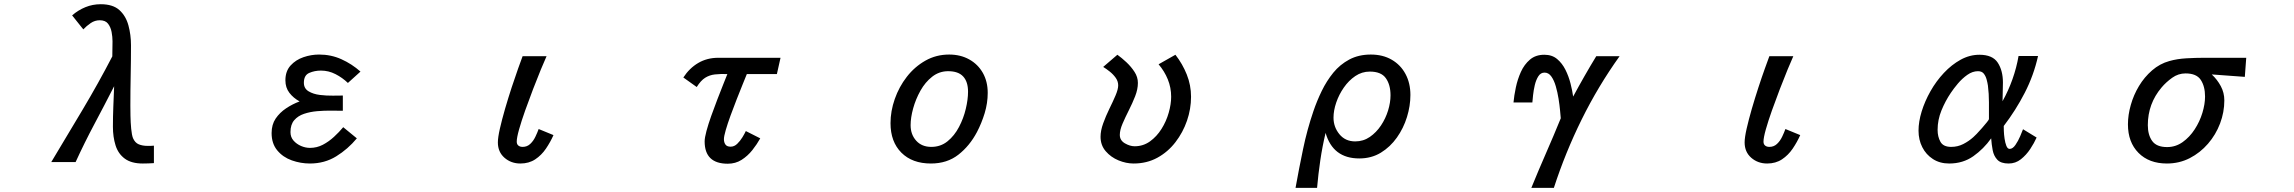

<svg xmlns="http://www.w3.org/2000/svg" viewBox="-20 -784 11040 924"><path d="M667 2.9Q612.3 2.9 580.6 -20.5Q548.8 -43.9 536.1 -84.5Q523.4 -125 523.4 -173.8Q523.4 -222.7 525.4 -271.5Q527.3 -320.3 529.3 -369.1Q482.4 -277.3 434.6 -187.5Q386.7 -97.7 343.8 -3.9H226.6Q301.8 -128.9 377.4 -255.9Q453.1 -382.8 520.5 -512.7Q520.5 -531.2 521 -548.8Q521.5 -566.4 521.5 -585Q521.5 -606.4 517.1 -629.9Q512.7 -653.3 500 -669.9Q487.3 -686.5 460 -686.5Q436.5 -686.5 416.5 -672.9Q396.5 -659.2 380.9 -642.6L327.1 -710Q356.4 -735.4 391.1 -749.5Q425.8 -763.7 464.8 -763.7Q523.4 -763.7 554.7 -735.4Q585.9 -707 598.1 -661.6Q610.4 -616.2 610.4 -566.4Q610.4 -494.1 608.9 -420.9Q607.4 -347.7 607.4 -275.4Q607.4 -258.8 607.9 -227.1Q608.4 -195.3 611.3 -164.6Q614.3 -133.8 620.1 -119.1Q629.9 -96.7 647.9 -89.4Q666 -82 689.5 -82Q697.3 -82 705.1 -82Q712.9 -82 720.7 -83V1Q708 2 694.3 2.4Q680.7 2.9 667 2.9Z M1471.7 2.9Q1426.8 2.9 1384.3 -12.2Q1341.8 -27.3 1314.5 -60.1Q1287.1 -92.8 1287.1 -143.6Q1287.1 -184.6 1306.6 -213.4Q1326.2 -242.2 1356.9 -262.7Q1387.7 -283.2 1421.9 -295.9Q1391.6 -312.5 1372.6 -337.4Q1353.5 -362.3 1353.5 -397.5Q1353.5 -441.4 1378.4 -468.8Q1403.3 -496.1 1440.4 -508.8Q1477.5 -521.5 1515.6 -521.5Q1573.2 -521.5 1623 -499Q1672.9 -476.6 1714.8 -439.5L1654.3 -384.8Q1627.9 -410.2 1594.7 -427.2Q1561.5 -444.3 1524.4 -444.3Q1494.1 -444.3 1468.3 -433.1Q1442.4 -421.9 1442.4 -385.7Q1442.4 -358.4 1464.8 -344.7Q1487.3 -331.1 1519.5 -327.1Q1551.8 -323.2 1582.5 -323.7Q1613.3 -324.2 1629.9 -324.2V-251Q1605.5 -251 1573.2 -251.5Q1541 -252 1506.8 -249Q1472.7 -246.1 1443.4 -236.3Q1414.1 -226.6 1396 -205.6Q1377.9 -184.6 1377.9 -148.4Q1377.9 -124 1392.6 -107.4Q1407.2 -90.8 1428.7 -81.5Q1450.2 -72.3 1471.7 -72.3Q1504.9 -72.3 1533.7 -87.4Q1562.5 -102.5 1587.4 -125.5Q1612.3 -148.4 1631.8 -171.9L1697.3 -118.2Q1654.3 -66.4 1598.1 -31.7Q1542 2.9 1471.7 2.9Z M2484.4 2.9Q2439.5 2.9 2407.7 -24.9Q2376 -52.7 2376 -98.6Q2376 -122.1 2385.7 -165Q2395.5 -208 2410.6 -260.3Q2425.8 -312.5 2442.4 -363.3Q2459 -414.1 2473.6 -454.6Q2488.3 -495.1 2495.1 -513.7H2610.4Q2600.6 -492.2 2583 -449.7Q2565.4 -407.2 2545.4 -355Q2525.4 -302.7 2507.3 -252Q2489.3 -201.2 2478 -161.1Q2466.8 -121.1 2466.8 -102.5Q2466.8 -89.8 2474.6 -83.5Q2482.4 -77.1 2495.1 -77.1Q2516.6 -77.1 2531.7 -91.3Q2546.9 -105.5 2556.6 -126Q2566.4 -146.5 2572.3 -163.1L2643.6 -133.8Q2628.9 -100.6 2607.4 -68.8Q2585.9 -37.1 2555.7 -17.1Q2525.4 2.9 2484.4 2.9Z M3482.4 3.9Q3371.1 3.9 3371.1 -103.5Q3371.1 -121.1 3379.9 -153.8Q3388.7 -186.5 3402.8 -226.1Q3417 -265.6 3432.1 -305.2Q3447.3 -344.7 3460.4 -377.4Q3473.6 -410.2 3480.5 -427.7Q3446.3 -428.7 3420.4 -425.8Q3394.5 -422.9 3373.5 -409.7Q3352.5 -396.5 3333 -365.2L3268.6 -411.1Q3297.9 -456.1 3340.3 -481Q3382.8 -505.9 3436.5 -505.9H3736.3L3718.8 -427.7H3574.2Q3567.4 -411.1 3554.2 -378.4Q3541 -345.7 3525.4 -306.2Q3509.8 -266.6 3495.6 -227.5Q3481.4 -188.5 3472.7 -158.2Q3463.9 -127.9 3463.9 -114.3Q3463.9 -98.6 3471.2 -88.4Q3478.5 -78.1 3496.1 -78.1Q3513.7 -78.1 3527.8 -91.8Q3542 -105.5 3552.7 -123Q3563.5 -140.6 3569.3 -153.3L3638.7 -118.2Q3623 -89.8 3600.6 -61.5Q3578.1 -33.2 3548.8 -14.6Q3519.5 3.9 3482.4 3.9Z M4460 2.9Q4370.1 2.9 4317.9 -49.3Q4265.6 -101.6 4265.6 -191.4Q4265.6 -249 4286.1 -307.6Q4306.6 -366.2 4344.2 -414.6Q4381.8 -462.9 4433.6 -492.2Q4485.4 -521.5 4547.9 -521.5Q4602.5 -521.5 4644.5 -498Q4686.5 -474.6 4710 -433.1Q4733.4 -391.6 4733.4 -336.9Q4733.4 -288.1 4718.8 -239.7Q4704.1 -191.4 4681.6 -148.4Q4646.5 -82 4592.3 -39.6Q4538.1 2.9 4460 2.9ZM4461.9 -77.1Q4506.8 -77.1 4540 -104Q4573.2 -130.9 4595.2 -172.9Q4617.2 -214.8 4627.9 -260.3Q4638.7 -305.7 4638.7 -342.8Q4638.7 -390.6 4615.2 -416Q4591.8 -441.4 4543 -441.4Q4500 -441.4 4466.3 -415Q4432.6 -388.7 4409.7 -347.7Q4386.7 -306.6 4374.5 -262.2Q4362.3 -217.8 4362.3 -181.6Q4362.3 -136.7 4389.2 -106.9Q4416 -77.1 4461.9 -77.1Z M5435.5 2.9Q5399.4 2.9 5362.8 -12.2Q5326.2 -27.3 5301.3 -56.2Q5276.4 -85 5276.4 -126Q5276.4 -155.3 5289.1 -190.4Q5301.8 -225.6 5318.8 -260.3Q5335.9 -294.9 5348.6 -324.7Q5361.3 -354.5 5361.3 -373Q5361.3 -392.6 5349.6 -409.2Q5337.9 -425.8 5320.8 -439.5Q5303.7 -453.1 5289.1 -461.9L5357.4 -520.5Q5377.9 -505.9 5400.9 -484.4Q5423.8 -462.9 5439.9 -438Q5456.1 -413.1 5456.1 -384.8Q5456.1 -354.5 5442.9 -320.8Q5429.7 -287.1 5412.6 -253.4Q5395.5 -219.7 5382.3 -189Q5369.1 -158.2 5369.1 -134.8Q5369.1 -108.4 5393.6 -94.2Q5418 -80.1 5440.4 -80.1Q5481.4 -80.1 5514.2 -103.5Q5546.9 -127 5569.8 -163.6Q5592.8 -200.2 5604.5 -241.7Q5616.2 -283.2 5616.2 -318.4Q5616.2 -362.3 5600.1 -401.9Q5584 -441.4 5555.7 -474.6L5636.7 -520.5Q5670.9 -476.6 5691.4 -425.3Q5711.9 -374 5711.9 -318.4Q5711.9 -259.8 5692.4 -203.1Q5672.9 -146.5 5636.7 -99.6Q5600.6 -52.7 5549.8 -24.9Q5499 2.9 5435.5 2.9Z M6214.8 120.1Q6231.4 27.3 6251 -66.4Q6270.5 -160.2 6300.8 -249Q6317.4 -297.9 6340.8 -346.2Q6364.3 -394.5 6396.5 -434.1Q6428.7 -473.6 6473.6 -497.6Q6518.6 -521.5 6577.1 -521.5Q6634.8 -521.5 6677.7 -496.6Q6720.7 -471.7 6744.1 -427.7Q6767.6 -383.8 6767.6 -327.1Q6767.6 -274.4 6751 -220.7Q6734.4 -167 6702.6 -122.1Q6670.9 -77.1 6625.5 -49.3Q6580.1 -21.5 6521.5 -21.5Q6394.5 -21.5 6359.4 -144.5Q6343.8 -79.1 6334 -12.7Q6324.2 53.7 6318.4 120.1ZM6502 -103.5Q6541 -103.5 6572.3 -125Q6603.5 -146.5 6626 -180.2Q6648.4 -213.9 6660.2 -252.4Q6671.9 -291 6671.9 -325.2Q6671.9 -376 6649.4 -407.7Q6627 -439.5 6572.3 -439.5Q6534.2 -439.5 6502.4 -418Q6470.7 -396.5 6447.3 -362.8Q6423.8 -329.1 6410.6 -290.5Q6397.5 -252 6397.5 -217.8Q6397.5 -172.9 6425.8 -138.2Q6454.1 -103.5 6502 -103.5Z M7349.6 120.1Q7383.8 36.1 7420.4 -47.4Q7457 -130.9 7491.2 -214.8Q7490.2 -226.6 7487.8 -252.4Q7485.4 -278.3 7480.5 -309.1Q7475.6 -339.8 7467.3 -368.7Q7459 -397.5 7445.8 -416Q7432.6 -434.6 7413.1 -434.6Q7394.5 -434.6 7383.3 -417Q7372.1 -399.4 7366.2 -374.5Q7360.4 -349.6 7357.9 -326.2Q7355.5 -302.7 7354.5 -291H7263.7Q7266.6 -323.2 7274.9 -362.8Q7283.2 -402.3 7299.3 -438Q7315.4 -473.6 7342.8 -497.1Q7370.1 -520.5 7412.1 -520.5Q7449.2 -520.5 7473.6 -500Q7498 -479.5 7513.7 -448.2Q7529.3 -417 7538.1 -382.3Q7546.9 -347.7 7550.8 -319.3Q7577.1 -368.2 7605 -417Q7632.8 -465.8 7662.1 -513.7H7774.4Q7670.9 -369.1 7591.8 -209Q7512.7 -48.8 7458 120.1Z M8484.4 2.9Q8439.5 2.9 8407.7 -24.9Q8376 -52.7 8376 -98.6Q8376 -122.1 8385.7 -165Q8395.5 -208 8410.6 -260.3Q8425.8 -312.5 8442.4 -363.3Q8459 -414.1 8473.6 -454.6Q8488.3 -495.1 8495.1 -513.7H8610.4Q8600.6 -492.2 8583 -449.7Q8565.4 -407.2 8545.4 -355Q8525.4 -302.7 8507.3 -252Q8489.3 -201.2 8478 -161.1Q8466.8 -121.1 8466.8 -102.5Q8466.8 -89.8 8474.6 -83.5Q8482.4 -77.1 8495.1 -77.1Q8516.6 -77.1 8531.7 -91.3Q8546.9 -105.5 8556.6 -126Q8566.4 -146.5 8572.3 -163.1L8643.6 -133.8Q8628.9 -100.6 8607.4 -68.8Q8585.9 -37.1 8555.7 -17.1Q8525.4 2.9 8484.4 2.9Z M9360.4 2.9Q9315.4 2.9 9282.2 -18.6Q9249 -40 9231 -75.7Q9212.9 -111.3 9212.9 -155.3Q9212.9 -198.2 9228 -247.6Q9243.2 -296.9 9270.5 -345.2Q9297.9 -393.6 9335 -433.1Q9372.1 -472.7 9415.5 -496.6Q9459 -520.5 9505.9 -520.5Q9569.3 -520.5 9594.2 -482.4Q9619.1 -444.3 9619.1 -386.7Q9619.1 -364.3 9618.2 -341.8Q9617.2 -319.3 9617.2 -296.9Q9645.5 -347.7 9665 -402.8Q9684.6 -458 9694.3 -514.6H9788.1Q9767.6 -421.9 9724.1 -337.4Q9680.7 -252.9 9623 -177.7Q9623 -171.9 9623.5 -154.3Q9624 -136.7 9627 -116.7Q9629.9 -96.7 9635.7 -82Q9641.6 -67.4 9651.4 -67.4Q9666 -67.4 9679.2 -86.4Q9692.4 -105.5 9702.1 -128.4Q9711.9 -151.4 9715.8 -162.1L9781.2 -122.1Q9769.5 -95.7 9750.5 -66.9Q9731.4 -38.1 9705.6 -17.6Q9679.7 2.9 9646.5 2.9Q9609.4 2.9 9592.3 -15.1Q9575.2 -33.2 9569.8 -61Q9564.5 -88.9 9562.5 -118.2Q9526.4 -67.4 9476.6 -32.2Q9426.8 2.9 9360.4 2.9ZM9370.1 -77.1Q9401.4 -77.1 9428.2 -90.8Q9455.1 -104.5 9476.6 -124Q9480.5 -127 9492.7 -139.6Q9504.9 -152.3 9518.6 -168Q9532.2 -183.6 9542 -195.8Q9551.8 -208 9551.8 -210.9Q9551.8 -251 9551.8 -292Q9551.8 -333 9546.9 -372.1Q9544.9 -385.7 9540.5 -401.9Q9536.1 -418 9526.9 -429.7Q9517.6 -441.4 9499 -441.4Q9472.7 -441.4 9447.8 -423.8Q9422.9 -406.2 9402.3 -381.8Q9381.8 -357.4 9368.2 -336.9Q9341.8 -297.9 9323.2 -252.4Q9304.7 -207 9304.7 -159.2Q9304.7 -126 9318.4 -101.6Q9332 -77.1 9370.1 -77.1Z M10408.2 2.9Q10322.3 2.9 10271.5 -48.3Q10220.7 -99.6 10220.7 -185.5Q10220.7 -230.5 10234.4 -278.8Q10248 -327.1 10273.9 -370.1Q10299.8 -413.1 10336.9 -445.3Q10374 -477.5 10419.9 -490.2Q10458 -501 10502.4 -503.4Q10546.9 -505.9 10585.9 -505.9H10790L10783.2 -414.1Q10744.1 -417 10704.1 -419.9Q10664.1 -422.9 10624 -425.8Q10650.4 -401.4 10667.5 -369.6Q10684.6 -337.9 10684.6 -300.8Q10684.6 -244.1 10664.1 -189.9Q10643.6 -135.7 10606 -92.3Q10568.4 -48.8 10518.1 -22.9Q10467.8 2.9 10408.2 2.9ZM10409.2 -76.2Q10450.2 -76.2 10483.9 -100.1Q10517.6 -124 10542 -161.6Q10566.4 -199.2 10579.1 -241.2Q10591.8 -283.2 10591.8 -319.3Q10591.8 -368.2 10571.3 -399.4Q10550.8 -430.7 10498 -430.7Q10462.9 -430.7 10433.6 -409.7Q10404.3 -388.7 10382.8 -363.3Q10316.4 -285.2 10316.4 -181.6Q10316.4 -134.8 10337.4 -105.5Q10358.4 -76.2 10409.2 -76.2Z"/></svg>

Font: Kosugi
Style: Regular
Weight: 400
Version: Version 4.002